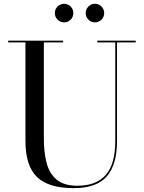

<svg xmlns="http://www.w3.org/2000/svg" viewBox="-20 -961 748 996"><path d="M424.5 -893Q424.5 -913 438.7 -927.2Q452.9 -941.4 472.5 -941.4Q492.5 -941.4 506.5 -927.2Q520.5 -913 520.5 -893Q520.5 -873.4 506.5 -859.2Q492.5 -845 472.5 -845Q452.9 -845 438.7 -859.2Q424.5 -873.4 424.5 -893ZM264.5 -893Q264.5 -913 278.7 -927.2Q292.9 -941.4 312.5 -941.4Q332.5 -941.4 346.5 -927.2Q360.5 -913 360.5 -893Q360.5 -873.4 346.5 -859.2Q332.5 -845 312.5 -845Q292.9 -845 278.7 -859.2Q264.5 -873.4 264.5 -893ZM22.5 -750H307.5V-741H207.5V-240Q207.5 -174 221 -118.8Q234.5 -63.5 272.2 -30.5Q310 2.5 382 2.5Q479.5 2.5 528.8 -53.8Q578 -110 578 -230V-741H484.5V-750H684V-741H587V-230Q587 -106.5 533.8 -45.8Q480.5 15 362 15Q232 15 172 -42.8Q112 -100.5 112 -230V-741H22.5Z"/></svg>

Font: Bodoni* 24pt
Style: Regular
Weight: 400
Version: Version 2.3